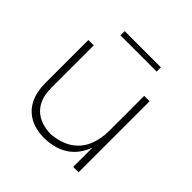

<svg xmlns="http://www.w3.org/2000/svg" viewBox="-177 -840 994 994"><g transform="rotate(45 320.0 -343.0)"><path d="M286 1Q220 1 175.8 -24.5Q131.5 -50 109.2 -96Q87 -142 87 -203.5V-520H126.5V-210Q126.5 -150.5 148.2 -112.5Q170 -74.5 208.2 -56Q246.5 -37.5 295 -37.5Q365.5 -44 410 -74.2Q454.5 -104.5 475.2 -153.8Q496 -203 496 -265.5V-520H535.5V0H496V-140.5Q444.5 -3 286 1ZM452.5 -654.5H187.5V-685.5H452.5Z"/></g></svg>

Font: Argentum Novus ExtraLight
Style: Regular
Weight: 250
Designer: Julieta Ulanovsky (font) & Cristiano Sobral (main changes)
Foundry: Julieta Ulanovsky (font) & Cristiano Sobral (main changes)
Version: Version 3.00;November 27, 2020;FontCreator 13.0.0.2655 64-bi